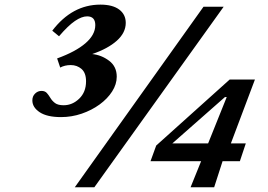

<svg xmlns="http://www.w3.org/2000/svg" viewBox="-20 -790 1130 810"><path d="M295.5 0 838.5 -761.5H923.5L378 0ZM615 -110 639 -176 949 -454.5H1055.5L954 -185H1017L992 -110H919L883.5 0H784L828.5 -110ZM707 -185H858L936.5 -380.5H929ZM237.5 -296Q178.5 -296 147.5 -316.5Q116.5 -337 116.5 -366.5Q116.5 -384 128 -395.2Q139.5 -406.5 155 -406.5Q170 -406.5 178 -397.2Q186 -388 193 -376.2Q200 -364.5 212.2 -355.2Q224.5 -346 248.5 -346Q285.5 -346 314.2 -373.8Q343 -401.5 343 -447Q343 -482.5 324 -499Q305 -515.5 278.5 -515.5Q253.5 -515.5 234 -505L221 -543.5Q299.5 -572 340.8 -607.8Q382 -643.5 382 -684Q382 -721 347.5 -721Q325 -721 296.2 -701.5Q267.5 -682 229 -637L200.5 -660.5Q284.5 -770.5 403.5 -770.5Q455 -770.5 482.8 -749.8Q510.5 -729 510.5 -693.5Q510.5 -652 472.8 -618.2Q435 -584.5 369 -562Q408 -558 440.2 -533.8Q472.5 -509.5 472.5 -466.5Q472.5 -434.5 453 -404Q433.5 -373.5 400.2 -349.2Q367 -325 324.8 -310.5Q282.5 -296 237.5 -296Z"/></svg>

Font: Libre Caslon Text Bold
Style: Italic
Weight: 700
Italic angle: -22.583°
Designer: Pablo Impallari, Rodrigo Fuenzalida, Katja Schimmel
Foundry: Pablo Impallari, Rodrigo Fuenzalida
Version: Version 2.000